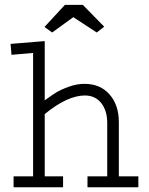

<svg xmlns="http://www.w3.org/2000/svg" viewBox="-20 -787 626 807"><path d="M24.4 -602.5 168 -614.3V-365.2Q197.3 -386.7 216.3 -398.4Q235.4 -410.2 269 -422.4Q302.7 -434.6 335 -434.6Q401.4 -434.6 440.4 -390.1Q479.5 -345.7 479.5 -273.4V-45.9H561.5V0H347.7V-45.9H430.7V-269.5Q430.7 -322.3 405.3 -354Q379.9 -385.7 336.9 -385.7Q263.7 -385.7 168 -307.6V-45.9H245.1V0H37.1V-45.9H119.1V-564.5L28.3 -556.6ZM252.9 -766.6H328.1L418 -674.8L386.7 -650.4L288.1 -714.8L199.2 -650.4L167 -673.8Z"/></svg>

Font: Thabit
Style: Regular
Weight: 500
Designer: Regenerated by Nadim Shaikli
Foundry: MAK Alagha
Version: 0.01